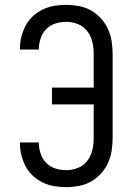

<svg xmlns="http://www.w3.org/2000/svg" viewBox="-20 -763 540 791"><path d="M253 8Q228 8 203.5 4Q179 0 156.5 -11Q134 -22 115.5 -39Q97 -56 85.5 -78Q74 -100 68 -124Q62 -148 62 -173Q62 -174 62 -174.5Q62 -175 62 -176H140Q140 -176 140 -175.5Q140 -175 140 -174Q140 -152 147.5 -130Q155 -108 170.5 -92Q186 -76 208 -69Q230 -62 253 -62Q278 -62 301.5 -71.5Q325 -81 340 -101Q355 -121 360.5 -145.5Q366 -170 366 -195V-333H194V-402H366V-540Q366 -565 360.5 -589.5Q355 -614 340 -634Q325 -654 301.5 -663.5Q278 -673 253 -673Q230 -673 208 -666Q186 -659 170.5 -643Q155 -627 147.5 -605Q140 -583 140 -561Q140 -560 140 -559.5Q140 -559 140 -559H62Q62 -560 62 -560.5Q62 -561 62 -562Q62 -587 68 -611Q74 -635 85.5 -657Q97 -679 115.5 -696Q134 -713 156.5 -724Q179 -735 203.5 -739Q228 -743 253 -743Q279 -743 305.5 -738Q332 -733 355 -720Q378 -707 396 -687Q414 -667 425 -643Q436 -619 440 -592.5Q444 -566 444 -540V-195Q444 -169 440 -142.5Q436 -116 425 -92Q414 -68 396 -48Q378 -28 355 -15Q332 -2 305.5 3Q279 8 253 8Z"/></svg>

Font: Zed Sans
Style: Regular
Weight: 400
Designer: Belleve Invis
Foundry: Belleve Invis
Version: Version 1.0.0; ttfautohint (v1.8.4)